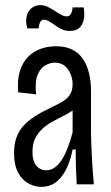

<svg xmlns="http://www.w3.org/2000/svg" viewBox="-20 -721 436 751"><path d="M142 10Q118 10 93 -2.5Q68 -15 51.5 -44.5Q35 -74 35 -123Q35 -156 44 -182Q53 -208 71 -228Q89 -248 115 -265Q141 -282 175 -298Q200 -310 220 -321Q240 -332 252 -348.5Q264 -365 264 -392Q264 -412 256 -431.5Q248 -451 233 -463.5Q218 -476 194 -476Q178 -476 159 -466.5Q140 -457 128 -430.5Q116 -404 121 -352L51 -360Q47 -409 58 -443.5Q69 -478 90 -499Q111 -520 139 -530Q167 -540 199 -540Q235 -540 260.5 -528Q286 -516 302.5 -493Q319 -470 327.5 -437.5Q336 -405 336 -363V-212Q336 -185 337.5 -146.5Q339 -108 341.5 -69.5Q344 -31 347 0H280Q278 -33 277 -68.5Q276 -104 276 -136H264Q254 -86 236 -53.5Q218 -21 195 -5.5Q172 10 142 10ZM161 -55Q178 -55 193 -65Q208 -75 220.5 -94Q233 -113 244 -141Q255 -169 264 -203V-310L294 -327Q288 -309 272 -295.5Q256 -282 234.5 -271Q213 -260 191 -248.5Q169 -237 150 -221Q131 -205 119 -182.5Q107 -160 107 -126Q107 -91 122 -73Q137 -55 161 -55ZM253 -600Q236 -600 222 -606.5Q208 -613 195.5 -622Q183 -631 172 -637.5Q161 -644 151 -644Q142 -644 137 -634Q132 -624 131 -610H87Q80 -633 83.5 -653.5Q87 -674 101.5 -687.5Q116 -701 138 -701Q153 -701 167 -694Q181 -687 193.5 -679Q206 -671 218 -664Q230 -657 241 -657Q252 -657 257.5 -667Q263 -677 264 -692H307Q312 -668 308 -646.5Q304 -625 291 -612.5Q278 -600 253 -600Z"/></svg>

Font: Bricolage Grotesque Condensed Light
Style: Regular
Weight: 300
Width: 3
Designer: Mathieu Triay
Foundry: Atelier Triay
Version: Version 1.000;gftools[0.9.30]